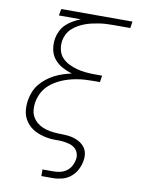

<svg xmlns="http://www.w3.org/2000/svg" viewBox="-101 -803 802 1086"><g transform="rotate(10 300.0 -260.0)"><path d="M214 215V177H280Q299 177 318 172Q337 167 353 155Q369 143 378.5 125Q388 107 391 88Q394 69 388 52Q382 35 368.5 24Q355 13 337 8Q319 3 300.5 1Q282 -1 263 -0.5Q244 0 225.5 -2Q207 -4 189.5 -8.5Q172 -13 155.5 -19.5Q139 -26 124 -36Q109 -46 97.5 -59Q86 -72 77.5 -87.5Q69 -103 65.5 -120.5Q62 -138 62 -157Q62 -176 65 -195Q69 -219 78.5 -243Q88 -267 104.5 -287.5Q121 -308 142 -324.5Q163 -341 186.5 -353Q210 -365 234.5 -373Q259 -381 283 -386Q253 -395 226.5 -409.5Q200 -424 181 -447Q162 -470 156 -501Q150 -532 155 -564Q159 -587 169.5 -608.5Q180 -630 197.5 -647Q215 -664 236.5 -676Q258 -688 280 -697H154L161 -735H570L564 -697H466Q446 -697 426.5 -696Q407 -695 387 -692Q367 -689 347 -684.5Q327 -680 307.5 -673Q288 -666 269.5 -655.5Q251 -645 235 -630.5Q219 -616 209.5 -597Q200 -578 197 -559Q193 -532 199 -506.5Q205 -481 221.5 -463Q238 -445 261 -433.5Q284 -422 308.5 -415.5Q333 -409 359.5 -406.5Q386 -404 413 -404H454L448 -366H407Q384 -366 361 -364.5Q338 -363 315 -359Q292 -355 269.5 -348.5Q247 -342 225 -332Q203 -322 182.5 -308Q162 -294 146 -275Q130 -256 120.5 -234Q111 -212 107 -189Q104 -167 106 -145.5Q108 -124 118 -106.5Q128 -89 143.5 -76Q159 -63 178.5 -55Q198 -47 219 -43.5Q240 -40 261.5 -39Q283 -38 305 -37.5Q327 -37 347.5 -32Q368 -27 386 -17Q404 -7 417 8.5Q430 24 434 45Q438 66 434 88Q430 114 417 139.5Q404 165 382 183Q360 201 333 208Q306 215 280 215Z"/></g></svg>

Font: Iosevka SS04 XLt Ex
Style: Italic
Weight: 200
Width: 7
Italic angle: -9°
Monospace: yes
Designer: Belleve Invis
Foundry: Belleve Invis
Version: Version 19.0.0; ttfautohint (v1.8.4)